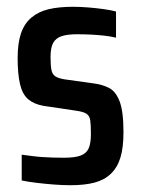

<svg xmlns="http://www.w3.org/2000/svg" viewBox="-20 -538 416 566"><path d="M188 8Q165 8 139 6Q113 4 88 1Q63 -2 44 -6V-82Q59 -80 74.5 -78Q90 -76 105 -75Q120 -74 136 -73.5Q152 -73 168 -73Q201 -73 218 -79.5Q235 -86 241.5 -101Q248 -116 248 -143Q248 -170 246 -183.5Q244 -197 234.5 -203Q225 -209 202 -212L108 -226Q80 -231 63 -245.5Q46 -260 39 -290Q32 -320 32 -367Q32 -411 42 -440Q52 -469 73 -486.5Q94 -504 124 -511Q154 -518 195 -518Q217 -518 241 -516Q265 -514 286.5 -511Q308 -508 322 -504V-427Q305 -431 286.5 -433Q268 -435 248.5 -436Q229 -437 207 -437Q179 -437 162 -431.5Q145 -426 137 -412Q129 -398 129 -370Q129 -346 131.5 -332.5Q134 -319 143 -313Q152 -307 171 -304L257 -292Q281 -289 301 -279Q321 -269 332.5 -239.5Q344 -210 344 -148Q344 -103 335 -73.5Q326 -44 306.5 -25.5Q287 -7 258 0.5Q229 8 188 8Z"/></svg>

Font: Saira Condensed SemiBold
Style: Regular
Weight: 600
Width: 3
Designer: Hector Gatti with collaboration of the Omnibus-Type team
Foundry: Omnibus-Type
Version: Version 1.100